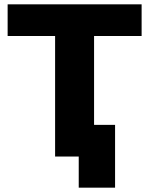

<svg xmlns="http://www.w3.org/2000/svg" viewBox="-20 -720 686 883"><path d="M233.4 -595.6 274.2 -554.3H15.1V-700H631.3V-554.3H372.2L412.6 -595.6V0H233.4ZM342.1 -41.2 382.9 0H233.4V-145.7H509.2V143.2H342.1Z"/></svg>

Font: iiserrat Thin
Style: Regular
Weight: 100
Designer: Akira Ohta
Foundry: Akira Ohta
Version: Version 1.200;Glyphs 3.3.1 (3343)